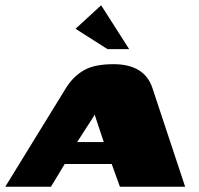

<svg xmlns="http://www.w3.org/2000/svg" viewBox="-55 -707 753 727"><path d="M-35 0 195 -374Q221 -416 261 -440Q301 -464 375 -464Q433 -464 470 -441.5Q507 -419 522 -374L646 0H399L368 -86H190L138 0ZM237 -169H338L306 -265Q305 -268 304.5 -271Q304 -274 304 -274Q304 -274 302.5 -271Q301 -268 299 -265ZM352 -521 231 -598 328 -687 434 -521Z"/></svg>

Font: Genos Black
Style: Italic
Weight: 900
Italic angle: -8°
Version: Version 1.010